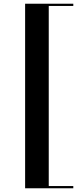

<svg xmlns="http://www.w3.org/2000/svg" viewBox="-20 -812 434 1032"><path d="M115 -792H374V-780H242V188H374V200H115Z"/></svg>

Font: Nyght Serif Medium
Style: Regular
Weight: 500
Designer: Maksym Kobuzan
Version: Version 0.410